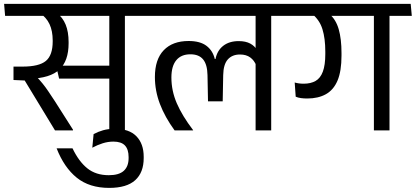

<svg xmlns="http://www.w3.org/2000/svg" viewBox="-40 -652 2078 960"><path d="M584.5 -593.5H506.5V0H584.5ZM455 -572.5H696L690.5 -632.5H450ZM643 -572.5 638 -632.5H-19.5L-14.5 -572.5ZM240.5 -323.5 255.5 -259H523V-323.5ZM325 0V-3.5L235 -145Q215.5 -174.5 201.5 -195.5Q187.5 -216.5 173 -234.2Q158.5 -252 139.5 -272V-303L27.5 -319V-252L83.5 -249.5L235 0ZM243.5 -587.5H158Q191.5 -565.5 207.5 -531.5Q223.5 -497.5 223.5 -449.5V-445Q223.5 -375.5 189.2 -347.2Q155 -319 72.5 -319H27.5L70 -257L107 -258Q211 -261 257 -304.2Q303 -347.5 303 -435.5V-441.5Q303 -493 288.2 -529Q273.5 -565 243.5 -587.5Z M322.5 89.5H243Q280.5 185.5 343.8 236.5Q407 287.5 506 287.5Q593.5 287.5 636 249Q678.5 210.5 678.5 138.5V132Q678.5 67 642.2 29.5Q606 -8 534.5 -8Q501.5 -8 475.8 -0.8Q450 6.5 428 18.5L421.5 86.5Q446.5 73 473.2 64.5Q500 56 527 56Q566.5 56 584.8 75.5Q603 95 603 133.5V138.5Q603 180 579 202Q555 224 504 224Q439.5 224 396.8 189.8Q354 155.5 322.5 89.5Z M1316 -593.5H1238V0H1316ZM1186.5 -572.5H1427.5L1422 -632.5H1181.5ZM662 -572.5H1375L1369.5 -632.5H656.5ZM903 -447Q823 -447 778.8 -401Q734.5 -355 734.5 -267Q734.5 -198.5 759.5 -132.5Q784.5 -66.5 833 0H925.5V-1.5Q871 -73 844 -135.5Q817 -198 817 -264.5Q817 -321.5 841.5 -351Q866 -380.5 912 -380.5Q954.5 -380.5 975.5 -355Q996.5 -329.5 997.5 -276.5L1000 -145.5H1073.5L1076 -276.5Q1077 -330 1099 -354.8Q1121 -379.5 1160 -379.5Q1191 -379.5 1211.2 -364.8Q1231.5 -350 1241.5 -324L1247 -399Q1234.5 -421.5 1211.5 -434Q1188.5 -446.5 1153.5 -446.5Q1106.5 -446.5 1076.2 -423Q1046 -399.5 1037.5 -357H1034Q1024 -399 992.2 -423Q960.5 -447 903 -447Z M1907.5 -593.5H1829.5V0H1907.5ZM1778.5 -572.5H2019L2013.5 -632.5H1773ZM1394 -572.5H1986L1981 -632.5H1388.5ZM1607 -582H1521Q1558 -552 1572.2 -506Q1586.5 -460 1586.5 -394V-381.5Q1586.5 -326.5 1574.2 -293.8Q1562 -261 1537.8 -247.2Q1513.5 -233.5 1478.5 -233.5Q1466 -233.5 1455 -235Q1444 -236.5 1433.5 -239.5L1438.5 -168.5Q1450 -163.5 1464.8 -161.5Q1479.5 -159.5 1496 -159.5Q1551 -159.5 1589.5 -181Q1628 -202.5 1647.8 -249.5Q1667.5 -296.5 1667.5 -374V-387Q1667.5 -457.5 1653.5 -506Q1639.5 -554.5 1607 -582Z"/></svg>

Font: Anek Devanagari
Style: Regular
Weight: 400
Designer: Kailash Malviya (Devanagari) & Yesha Goshar (Latin)
Foundry: Ek Type
Version: Version 1.003